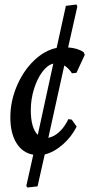

<svg xmlns="http://www.w3.org/2000/svg" viewBox="-20 -678 410 854"><path d="M299 -146 321 -115Q298 -69 259 -35Q220 -1 179 9L147 151L102 156L97 149L128 10Q80 2 53 -42Q26 -86 26 -156Q26 -227 54.5 -294.5Q83 -362 130.5 -408Q178 -454 232 -465L273 -652L320 -658L324 -649L283 -467Q326 -464 352 -446L357 -434L320 -354L300 -352Q287 -373 266 -387L195 -65Q221 -70 244.5 -92Q268 -114 284 -148ZM117 -188Q117 -109 148 -78L217 -395Q191 -389 168 -358Q145 -327 131 -281.5Q117 -236 117 -188Z"/></svg>

Font: Alegreya SC Medium
Style: Italic
Weight: 500
Italic angle: -7°
Designer: Juan Pablo del Peral
Foundry: Huerta Tipografica
Version: Version 2.007; ttfautohint (v1.6)